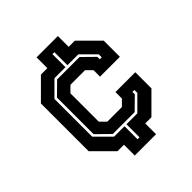

<svg xmlns="http://www.w3.org/2000/svg" viewBox="-190 -834 968 968"><g transform="rotate(-45 294.5 -350.0)"><path d="M220 0V-77H174L71 -180V-520L174 -623H220V-700H372V-623H416L519 -520V-405H377.5V-451L347 -481.5H243L212.5 -451V-249L243 -218.5H347L377.5 -249V-295H519V-180L416 -77H372V0ZM288 -48H302V-141H379.5L452.5 -214V-235H438.5V-218L374.5 -155H218.5L149.5 -223V-484L214.5 -548H374.5L438.5 -485V-468H452.5V-489L379.5 -562H302V-655H288V-562H209.5L135.5 -488V-219L213.5 -141H288Z"/></g></svg>

Font: Tourney Expanded Regular
Style: Bold
Weight: 700
Width: 7
Designer: Tyler Finck
Foundry: Etcetera Type Co
Version: Version 1.010; ttfautohint (v1.8.3)